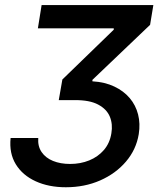

<svg xmlns="http://www.w3.org/2000/svg" viewBox="-20 -748 641 777"><path d="M22.9 -189.5H134.8Q132.3 -156.2 148.4 -132.6Q164.6 -108.9 194.6 -96.7Q224.6 -84.5 263.7 -84.5Q305.7 -84.5 341.1 -98.9Q376.5 -113.3 400.4 -140.9Q424.3 -168.5 430.7 -208.5Q437 -245.1 424.6 -275.6Q412.1 -306.2 377.4 -324.7Q342.8 -343.3 282.7 -342.8H217.8L232.4 -426.3L440.4 -627.9V-633.3H133.3L148.4 -727.5H600.6L587.4 -647.5L354 -424.8V-418.9Q404.3 -416 442.4 -397.9Q480.5 -379.9 504.9 -351.1Q529.3 -322.3 538.8 -284.9Q548.3 -247.6 541.5 -205.1Q531.2 -142.6 489.7 -94Q448.2 -45.4 385.3 -17.8Q322.3 9.8 246.6 9.8Q177.2 9.8 124.3 -14.4Q71.3 -38.6 43.9 -83.3Q16.6 -127.9 22.9 -189.5Z"/></svg>

Font: Inter Tight Medium
Style: Italic
Weight: 500
Italic angle: -9.39999°
Designer: Rasmus Andersson
Foundry: rsms
Version: Version 3.004